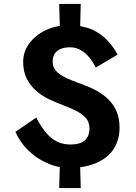

<svg xmlns="http://www.w3.org/2000/svg" viewBox="-20 -838 686 970"><path d="M388 -818 385 -706Q418 -700 445 -689Q492 -667 523.5 -633Q555 -599 574 -562L464 -497Q449 -526 430.5 -548.5Q412 -571 388 -585Q364 -599 334 -599Q303 -599 283.5 -589.5Q264 -580 255 -564.5Q246 -549 246 -526Q246 -502 259 -485Q272 -468 294 -455Q316 -442 345 -431Q374 -420 406 -408Q439 -396 470.5 -378.5Q502 -361 528 -335.5Q554 -310 569 -275Q584 -240 584 -194Q584 -130 553.5 -84.5Q523 -39 467 -15Q430 1 385 7L388 112H279L282 6Q248 0 216 -15Q162 -39 121 -80Q80 -121 58 -172L163 -244Q186 -200 211 -169.5Q236 -139 266.5 -123.5Q297 -108 336 -108Q369 -108 390.5 -117.5Q412 -127 422 -145.5Q432 -164 432 -190Q432 -223 411.5 -244.5Q391 -266 357 -282Q323 -298 282 -313Q256 -323 224 -338.5Q192 -354 163 -379Q134 -404 115.5 -440Q97 -476 97 -526Q97 -576 127.5 -618Q158 -660 210 -685Q243 -701 282 -707L279 -818Z"/></svg>

Font: Venryn Sans SemiBold
Style: Regular
Weight: 600
Designer: Owen Earl, indestructible type* (font) & Cristiano Sobral (main changes)
Version: Version 3.60;October 28, 2020;FontCreator 13.0.0.2681 64-bit